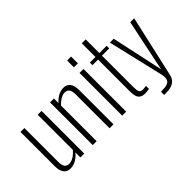

<svg xmlns="http://www.w3.org/2000/svg" viewBox="-113 -1229 1838 1838"><g transform="rotate(-45 806.5 -309.5)"><path d="M143 9Q117 9 96.5 -3.5Q76 -16 64 -43.5Q52 -71 52 -117V-578H105V-123Q105 -70 121.5 -51Q138 -32 166 -32Q197 -32 228 -51.5Q259 -71 285 -102V-578H337V0H285V-68Q257 -33 220.5 -12Q184 9 143 9Z M452 0V-578H505V-516Q532 -548 567 -567.5Q602 -587 642 -587Q668 -587 688.5 -574.5Q709 -562 721 -534.5Q733 -507 733 -461V0H680V-455Q680 -508 663.5 -527Q647 -546 619 -546Q590 -546 560.5 -528.5Q531 -511 505 -482V0Z M851 0V-578H905V0ZM851 -654V-746H905V-654Z M1159 6Q1119 6 1099 -10Q1079 -26 1073 -53Q1067 -80 1067 -114V-543H991V-578H1067V-763H1120V-578H1218V-543H1120V-121Q1120 -74 1129 -55Q1138 -36 1170 -36Q1180 -36 1191.5 -37.5Q1203 -39 1213 -41V0Q1201 3 1186 4.5Q1171 6 1159 6Z M1275 144V101Q1332 101 1358.5 91.5Q1385 82 1392.5 66Q1400 50 1400 31Q1400 11 1395 -12Q1390 -35 1384 -59L1262 -578H1314L1428 -50L1538 -578H1591L1450 47Q1443 80 1424.5 101.5Q1406 123 1375 133.5Q1344 144 1297 144Z"/></g></svg>

Font: Oswald ExtraLight
Style: Regular
Weight: 250
Designer: Vernon Adams
Foundry: Vernon Adams
Version: Version 4.100; ttfautohint (v1.8.1.43-b0c9)